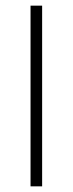

<svg xmlns="http://www.w3.org/2000/svg" viewBox="-20 -659 257 679"><path d="M129 0H88V-639H129Z"/></svg>

Font: Anek Bangla ExtraLight
Style: Regular
Weight: 250
Designer: Sulekha Rajkumar (Bangla), Yesha Goshar (Latin)
Foundry: Ek Type
Version: Version 1.003